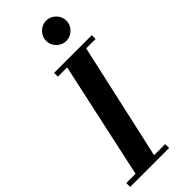

<svg xmlns="http://www.w3.org/2000/svg" viewBox="-320 -1035 1077 1077"><g transform="rotate(-45 218.0 -496.5)"><path d="M60 0 224 -754H375L207 0ZM-7 0V-31H302V0ZM144 -724V-754H443V-724ZM319 -832Q287 -832 263 -856Q239 -880 239 -912Q239 -945 263 -969Q287 -993 319 -993Q352 -993 376 -969Q400 -945 400 -912Q400 -880 376 -856Q352 -832 319 -832Z"/></g></svg>

Font: Libre Bodoni
Style: Bold Italic
Weight: 700
Italic angle: -13°
Version: Version 2.005;gftools[0.9.23]